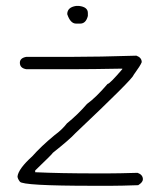

<svg xmlns="http://www.w3.org/2000/svg" viewBox="-20 -631 528 637"><path d="M432.6 -446.3Q450.2 -439.9 450.2 -424.8Q446.8 -414.6 422.9 -381.8Q421.4 -370.1 229.5 -188.5Q212.4 -169.4 155.3 -124Q155.3 -121.6 96.7 -65.4V-59.6Q179.7 -55.7 299.8 -55.7H336.9Q372.6 -55.7 436.5 -57.6Q454.1 -51.3 454.1 -36.1Q454.1 -26.4 438.5 -16.6Q378.9 -14.6 350.6 -14.6H288.1Q54.7 -14.6 45.9 -28.3Q38.1 -38.6 38.1 -45.9Q41.5 -71.3 86.9 -112.3Q116.2 -145.5 161.1 -182.6Q186 -200.7 202.1 -221.7Q237.8 -250.5 268.6 -286.1Q297.9 -307.1 336.9 -352.5Q343.8 -352.5 385.7 -401.4V-403.3Q284.2 -401.4 225.6 -401.4H67.4Q45.9 -404.8 45.9 -422.9Q45.9 -438.5 67.4 -442.4H221.7Q306.2 -442.4 432.6 -446.3ZM232.4 -611.3H242.2Q271.5 -607.9 271.5 -587.9V-578.1Q265.1 -552.7 246.1 -552.7H232.4Q213.4 -552.7 203.1 -584Q203.1 -606.9 232.4 -611.3Z"/></svg>

Font: CEF Fonts CJK
Style: Regular
Weight: 400
Designer: PartyBoss (派对大魔王)
Version: Release 2.25